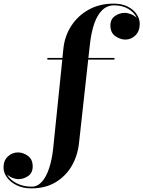

<svg xmlns="http://www.w3.org/2000/svg" viewBox="-230 -780 792 1060"><path d="M31.5 -460H114.5L120 -511.5Q127 -581 163.5 -637.2Q200 -693.5 260 -726.8Q320 -760 397.5 -760Q443 -760 475.2 -743.5Q507.5 -727 524.5 -701.5Q541.5 -676 541.5 -648.5Q541.5 -608.5 518 -585Q494.5 -561.5 462 -561.5Q434 -561.5 406.8 -580.5Q379.5 -599.5 379.5 -639Q379.5 -674.5 405 -691.8Q430.5 -709 458.5 -709Q474.5 -709 493.5 -701.5Q512.5 -694 525 -681Q512.5 -710.5 479.2 -730.5Q446 -750.5 400 -750.5Q361 -750.5 333.8 -723.5Q306.5 -696.5 290.2 -649Q274 -601.5 267 -540L258 -460H402V-451H257L206 11.5Q198.5 80.5 165.5 136.8Q132.5 193 76.5 226.5Q20.5 260 -57 260Q-102.5 260 -137 243.2Q-171.5 226.5 -191 200.2Q-210.5 174 -210.5 144.5Q-210.5 106 -186.5 83.8Q-162.5 61.5 -130.5 61.5Q-102.5 61.5 -76 80.5Q-49.5 99.5 -49.5 139Q-49.5 174.5 -74.5 191.8Q-99.5 209 -128.5 209Q-144 209 -161.5 202Q-179 195 -191.5 182.5Q-176 212 -139.5 231.2Q-103 250.5 -54.5 250.5Q-23 250.5 1.2 223.5Q25.5 196.5 41.2 148.8Q57 101 63.5 40L114 -451H31.5Z"/></svg>

Font: Bodoni* 24pt
Style: Bold
Weight: 700
Version: Version 2.3